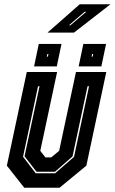

<svg xmlns="http://www.w3.org/2000/svg" viewBox="-20 -876 536 896"><path d="M93 0 12 -103 105 -540H246.5L168 -172L192 -141.5H219L256 -172L334.5 -540H476L383 -103L258 0ZM146.5 -67.5H237.5L325.5 -144L395.5 -473.5H388.5L318.5 -146L236.5 -74.5H150.5L94.5 -146.5L164.5 -473.5H157.5L87.5 -144.5ZM347 -566 369 -671H475L453 -566ZM139 -566 161 -671H267L245 -566ZM198.5 -612H203.5L206 -624H201ZM407.5 -612H412.5L415 -624H410ZM202 -724 352 -856H495.5L325.5 -724ZM301.5 -758H308.5L382.5 -821H375Z"/></svg>

Font: Tourney Condensed ExtraBold
Style: Italic
Weight: 800
Width: 3
Italic angle: -12°
Designer: Tyler Finck
Foundry: Etcetera Type Co
Version: Version 1.010; ttfautohint (v1.8.3)